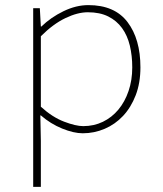

<svg xmlns="http://www.w3.org/2000/svg" viewBox="-20 -510 640 752"><path d="M110 222V-478H136L140 -406H142Q179 -442 228.5 -466Q278 -490 326 -490Q429 -490 479.5 -423.5Q530 -357 530 -246Q530 -185 511.5 -137Q493 -89 462 -56Q431 -23 390 -5.5Q349 12 304 12Q269 12 223.5 -6.5Q178 -25 140 -58H138L140 42V222ZM306 -16Q348 -16 383 -33Q418 -50 443.5 -80.5Q469 -111 483.5 -153.5Q498 -196 498 -246Q498 -292 488.5 -331.5Q479 -371 458 -400Q437 -429 404 -445.5Q371 -462 324 -462Q284 -462 236 -439Q188 -416 140 -368V-92Q185 -51 231 -33.5Q277 -16 306 -16Z"/></svg>

Font: Source Code Pro ExtraLight
Style: Regular
Weight: 200
Monospace: yes
Designer: Paul D. Hunt, Teo Tuominen
Foundry: Adobe Systems Incorporated
Version: Version 2.030;PS 1.000;hotconv 16.6.51;makeotf.lib2.5.65220